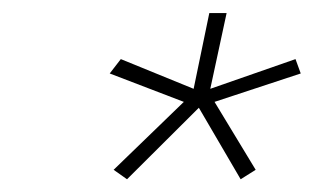

<svg xmlns="http://www.w3.org/2000/svg" viewBox="-20 -763 508 294"><path d="M308.5 -607 371.5 -503 348.5 -488.5 284.5 -598 174.5 -488.5 154 -503 261.5 -607 148 -650.5 165 -672.5 276.5 -627 300.5 -743H327L302 -627L432.5 -672.5L440.5 -650.5Z"/></svg>

Font: Epilogue ExtraLight
Style: Italic
Weight: 250
Italic angle: -12°
Designer: Tyler Finck
Foundry: Etcetera Type Co
Version: Version 2.112